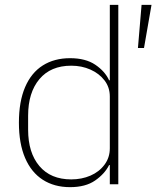

<svg xmlns="http://www.w3.org/2000/svg" viewBox="-20 -760 645 792"><path d="M433 0V-79H430Q412 -43 372.5 -15.5Q333 12 269 12Q204 12 156.5 -18.5Q109 -49 83.5 -108.5Q58 -168 58 -254Q58 -341 83.5 -400.5Q109 -460 156.5 -490Q204 -520 269 -520Q333 -520 373 -493Q413 -466 430 -429H433V-740H468V0ZM274 -20Q317 -20 353 -35.5Q389 -51 411 -80.5Q433 -110 433 -148V-362Q433 -400 411 -428.5Q389 -457 353 -473Q317 -489 274 -489Q189 -489 142.5 -433.5Q96 -378 96 -283V-225Q96 -130 142.5 -75Q189 -20 274 -20ZM605 -740 574 -562H549L564 -740Z"/></svg>

Font: IBM Plex Sans ExtraLight
Style: Regular
Weight: 250
Designer: Mike Abbink, Paul van der Laan, Pieter van Rosmalen
Foundry: Bold Monday
Version: Version 3.201